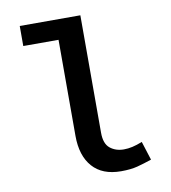

<svg xmlns="http://www.w3.org/2000/svg" viewBox="-81 -776 762 858"><g transform="rotate(-10 300.0 -347.0)"><path d="M400 12Q315 12 270.5 -38.5Q226 -89 226 -179V-615H66V-706H341V-173Q341 -123 366.5 -102.5Q392 -82 429 -82Q448 -82 468 -86.5Q488 -91 513 -101L540 -16Q505 -4 474.5 4Q444 12 400 12Z"/></g></svg>

Font: Source Code Pro SemiBold
Style: Regular
Weight: 600
Monospace: yes
Designer: Paul D. Hunt, Teo Tuominen
Foundry: Adobe Systems Incorporated
Version: Version 1.018;hotconv 1.0.116;makeotfexe 2.5.65601